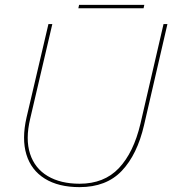

<svg xmlns="http://www.w3.org/2000/svg" viewBox="-20 -759 708 789"><path d="M307 10Q220 10 164 -25Q108 -60 88.5 -124Q69 -188 89 -276L179 -660H195L104 -271Q84 -187 103.5 -127Q123 -67 176 -35.5Q229 -4 307 -4Q408 -4 468.5 -68Q529 -132 557 -250L652 -660H668L572 -245Q544 -124 480.5 -57Q417 10 307 10ZM573 -739 570 -725H302L305 -739Z"/></svg>

Font: Work Sans Thin
Style: Italic
Weight: 250
Italic angle: -13°
Designer: Wei Huang
Foundry: Wei Huang
Version: Version 2.012